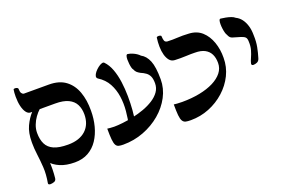

<svg xmlns="http://www.w3.org/2000/svg" viewBox="-97 -982 2106 1413"><g transform="rotate(-20 956.5 -275.5)"><path d="M123 -259Q124 -230 131.5 -177Q139 -124 143.5 -59.5Q148 5 141 71Q139 90 123.5 95.5Q108 101 94 101Q87 101 82 98Q77 95 78 88Q90 21 86.5 -34Q83 -89 76.5 -137.5Q70 -186 70 -230ZM319 12Q251 12 203.5 -8.5Q156 -29 126.5 -64.5Q97 -100 83.5 -144.5Q70 -189 70 -236Q70 -310 93.5 -360Q117 -410 149 -445H136Q118 -445 103.5 -464Q89 -483 81 -516Q73 -549 73 -591Q73 -610 74 -621.5Q75 -633 77 -646Q78 -651 87 -651.5Q96 -652 104.5 -648.5Q113 -645 113 -637Q113 -614 120.5 -603.5Q128 -593 138 -592Q187 -592 237 -592Q287 -592 333 -592Q413 -592 463 -555Q513 -518 536.5 -453Q560 -388 559 -305Q559 -242 544 -185Q529 -128 499.5 -83.5Q470 -39 425 -13.5Q380 12 319 12ZM316 -128Q362 -128 397 -140Q432 -152 456 -174.5Q480 -197 492 -228Q504 -259 504 -297Q504 -341 487 -374.5Q470 -408 431.5 -426.5Q393 -445 329 -445H208Q189 -428 171 -403Q153 -378 141.5 -348Q130 -318 130 -287Q130 -235 147.5 -199.5Q165 -164 205.5 -146Q246 -128 316 -128Z M698 11Q677 11 662.5 7.5Q648 4 640 -10Q632 -24 629 -55Q626 -86 626 -140Q638 -139 649 -137.5Q660 -136 680 -136Q708 -136 747.5 -140.5Q787 -145 831.5 -154.5Q876 -164 918.5 -179.5Q961 -195 995.5 -217Q1030 -239 1050.5 -268Q1071 -297 1071 -334Q1071 -368 1062 -388Q1053 -408 1036 -420.5Q1019 -433 995 -443Q979 -452 970 -460.5Q961 -469 954 -486Q950 -489 946.5 -502Q943 -515 941 -532.5Q939 -550 939 -566.5Q939 -583 942.5 -594Q946 -605 954 -605Q973 -602 990 -595Q1007 -588 1020.5 -579Q1034 -570 1043 -560Q1080 -541 1100 -492.5Q1120 -444 1120 -347Q1120 -276 1086 -211.5Q1052 -147 993 -97Q934 -47 858 -18Q782 11 698 11ZM783 -104Q794 -157 799.5 -215Q805 -273 797 -328.5Q789 -384 763.5 -431.5Q738 -479 687 -511Q676 -519 679 -532.5Q682 -546 694 -561Q706 -576 722 -588.5Q738 -601 752 -605.5Q766 -610 772 -603Q801 -573 818 -527Q835 -481 842.5 -425.5Q850 -370 850.5 -313Q851 -256 847 -205Q843 -154 835 -117Q833 -99 823.5 -90Q814 -81 803.5 -80Q793 -79 786.5 -85.5Q780 -92 783 -104Z M1226 12Q1201 12 1186 8.5Q1171 5 1162 -9.5Q1153 -24 1150 -55Q1147 -86 1147 -140Q1161 -139 1172 -137.5Q1183 -136 1212 -136Q1286 -136 1349.5 -148.5Q1413 -161 1459.5 -184.5Q1506 -208 1532 -241Q1558 -274 1558 -316Q1558 -356 1544 -384.5Q1530 -413 1500.5 -429Q1471 -445 1423 -445Q1396 -446 1352.5 -444Q1309 -442 1267 -444Q1241 -445 1225.5 -463.5Q1210 -482 1202 -511Q1194 -540 1193.5 -575.5Q1193 -611 1198 -646Q1199 -650 1207.5 -651.5Q1216 -653 1225 -650.5Q1234 -648 1234 -642Q1235 -618 1240 -606Q1245 -594 1261 -592Q1301 -590 1340 -592.5Q1379 -595 1429 -592Q1491 -589 1530.5 -553Q1570 -517 1590 -460Q1610 -403 1609 -337Q1609 -266 1578 -203Q1547 -140 1493 -91.5Q1439 -43 1370.5 -15.5Q1302 12 1226 12Z M1798 -213Q1792 -213 1787.5 -216Q1783 -219 1784 -228Q1788 -246 1798.5 -268.5Q1809 -291 1817.5 -320.5Q1826 -350 1824 -386Q1824 -411 1813.5 -421Q1803 -431 1779.5 -438Q1756 -445 1719 -456Q1710 -459 1703 -466Q1696 -473 1689 -490Q1685 -495 1681 -509Q1677 -523 1674.5 -541.5Q1672 -560 1672 -577Q1672 -594 1675 -605Q1678 -616 1686 -616Q1704 -614 1725 -610Q1746 -606 1764.5 -599.5Q1783 -593 1794 -583Q1819 -571 1836.5 -548Q1854 -525 1864 -492.5Q1874 -460 1874 -416Q1876 -367 1868 -326Q1860 -285 1848 -246Q1842 -226 1827 -219.5Q1812 -213 1798 -213Z"/></g></svg>

Font: Noto Rashi Hebrew SemiBold
Style: Regular
Weight: 600
Version: Version 1.006